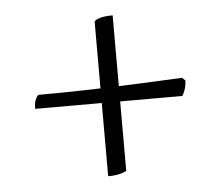

<svg xmlns="http://www.w3.org/2000/svg" viewBox="-40 -533 595 520"><g transform="rotate(-5 258.0 -273.5)"><path d="M234 -57V-477Q236 -482 249 -486Q262 -490 284 -490V-67Q279 -64 266.5 -60.5Q254 -57 234 -57ZM53 -256Q53 -273 57.5 -282.5Q62 -292 66 -293Q118 -293 185.5 -294.5Q253 -296 324 -299Q395 -302 457 -305L465 -297Q464 -281 460 -270.5Q456 -260 453 -256Z"/></g></svg>

Font: Texturina Medium 12pt Thin
Style: Regular
Weight: 250
Version: Version 1.002